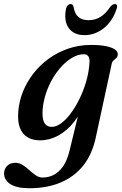

<svg xmlns="http://www.w3.org/2000/svg" viewBox="-66 -698 617 970"><path d="M418 -4Q400 81.5 354.5 138.5Q309 195.5 240 224.2Q171 253 82.5 253Q18.5 253 -13.5 232.2Q-45.5 211.5 -45.5 178.5Q-45.5 156 -30.2 140.2Q-15 124.5 11.5 124.5Q31.5 124.5 49 135.8Q66.5 147 82.5 161.8Q98.5 176.5 114.8 187.8Q131 199 149 199Q179 199 205.5 185.5Q232 172 252.8 142.2Q273.5 112.5 285.5 62.5L349.5 -201L367 -190Q343.5 -126.5 307.5 -81.5Q271.5 -36.5 227.8 -12.8Q184 11 135.5 11Q99 11 72.8 -4.8Q46.5 -20.5 34.2 -53.2Q22 -86 26.5 -136Q30.5 -187 50.2 -235.8Q70 -284.5 103 -327Q136 -369.5 180.5 -401.8Q225 -434 279 -452.5Q333 -471 394 -471Q440.5 -471 471 -464.5Q501.5 -458 516 -447Q530.5 -436 529 -422.5Q528 -410.5 521.2 -404.5Q514.5 -398.5 507.5 -392.5Q500.5 -386.5 498 -374ZM149.5 -145Q147 -111.5 152.5 -92.2Q158 -73 169.2 -65Q180.5 -57 195 -57Q218 -57 243 -75.2Q268 -93.5 291.8 -125.5Q315.5 -157.5 335.2 -197.8Q355 -238 368.2 -282.2Q381.5 -326.5 385 -369Q389 -397.5 382 -410.8Q375 -424 358 -424Q330 -424 301.8 -408.2Q273.5 -392.5 247.5 -365Q221.5 -337.5 200.5 -302Q179.5 -266.5 166.2 -226.2Q153 -186 149.5 -145ZM381 -596Q414 -596 440.8 -612.2Q467.5 -628.5 491 -663.5Q503 -677.5 513.5 -677.5Q522 -677.5 524.8 -671.2Q527.5 -665 523.5 -654Q502.5 -590.5 458.2 -555.5Q414 -520.5 361 -520.5Q308 -520.5 281.8 -555.5Q255.5 -590.5 267.5 -654Q270 -665 276.5 -671.2Q283 -677.5 291 -677.5Q302 -677.5 305.5 -663.5Q311.5 -628 330.2 -612Q349 -596 381 -596Z"/></svg>

Font: Fraunces Medium
Style: Italic
Weight: 500
Italic angle: -16°
Version: Version 1.000;[b76b70a41]